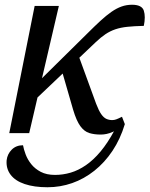

<svg xmlns="http://www.w3.org/2000/svg" viewBox="-20 -561 630 809"><path d="M180 228Q124 228 84 214.5Q44 201 24.5 175Q5 149 8 114Q11 88 29.5 69.5Q48 51 77 51Q80 68 88 89.5Q96 111 111.5 130.5Q127 150 151.5 163Q176 176 212 176Q245 176 277.5 166.5Q310 157 342 135Q374 113 404 77Q434 41 462 -11L506 -38Q487 25 454 74.5Q421 124 377.5 158.5Q334 193 284 210.5Q234 228 180 228ZM104 -118 125 -200 349 -421Q379 -451 403.5 -473.5Q428 -496 449.5 -511Q471 -526 492 -533.5Q513 -541 536 -541Q578 -541 586 -516Q594 -491 586 -452Q545 -451 516.5 -448Q488 -445 466 -437.5Q444 -430 424.5 -417Q405 -404 383 -383ZM19 0 126 -536H228L103 0ZM404 6Q377 6 356 -0.5Q335 -7 318.5 -29.5Q302 -52 288 -99L234 -286L304 -346L385 -124Q396 -95 406.5 -80Q417 -65 428.5 -60Q440 -55 453 -55Q461 -55 469.5 -58Q478 -61 494 -69L506 -38Q479 -16 454.5 -5Q430 6 404 6Z"/></svg>

Font: Noto Serif
Style: Italic
Weight: 400
Italic angle: -12°
Designer: Monotype Design Team
Foundry: Monotype Imaging Inc.
Version: Version 2.013